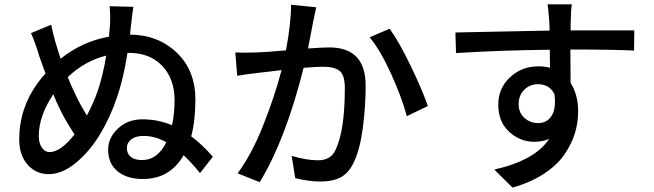

<svg xmlns="http://www.w3.org/2000/svg" viewBox="-20 -815 3040 892"><path d="M639.6 -71.3Q711.9 -71.3 752.9 -154.3Q699.2 -183.6 647.5 -183.6Q610.4 -183.6 589.8 -167.5Q569.3 -151.4 569.3 -127.9Q569.3 -101.6 587.4 -86.4Q605.5 -71.3 639.6 -71.3ZM432.6 -388.7Q457 -458 473.6 -556.6Q376 -533.2 294.9 -457Q309.6 -418 330.1 -377Q351.6 -330.1 383.8 -278.3Q416 -340.8 432.6 -388.7ZM210 -108.4Q261.7 -108.4 326.2 -190.4Q281.2 -260.7 263.7 -296.9Q243.2 -337.9 227.5 -377Q160.2 -276.4 160.2 -183.6Q160.2 -150.4 174.3 -129.4Q188.5 -108.4 210 -108.4ZM588.9 -700.2 584 -654.3Q713.9 -653.3 800.8 -570.8Q887.7 -488.3 887.7 -352.5Q887.7 -253.9 868.2 -181.6Q918.9 -144.5 968.8 -86.9L909.2 -10.7Q868.2 -61.5 833 -93.8Q769.5 16.6 643.6 16.6Q569.3 16.6 525.9 -19.5Q482.4 -55.7 482.4 -119.1Q482.4 -174.8 527.8 -217.8Q573.2 -260.7 642.6 -260.7Q712.9 -260.7 779.3 -233.4Q791 -289.1 791 -349.6Q791 -449.2 732.9 -509.8Q674.8 -570.3 575.2 -569.3H572.3Q553.7 -450.2 523.4 -362.3Q492.2 -269.5 444.3 -190.4Q396.5 -111.3 332.5 -58.6Q268.6 -5.9 206.1 -5.9Q147.5 -5.9 108.4 -49.8Q69.3 -93.8 69.3 -168Q69.3 -311.5 155.3 -429.7Q172.9 -454.1 191.4 -473.6Q172.9 -523.4 163.1 -551.8Q143.6 -618.2 124 -661.1L217.8 -700.2Q231.4 -631.8 261.7 -542Q362.3 -623 486.3 -644.5Q490.2 -682.6 491.2 -701.2Q493.2 -744.1 489.3 -786.1L599.6 -783.2Q594.7 -752.9 588.9 -700.2Z M1332 -793 1449.2 -781.2Q1437.5 -729.5 1434.6 -712.9Q1432.6 -702.1 1424.3 -658.7Q1416 -615.2 1411.1 -589.8Q1479.5 -594.7 1509.8 -594.7Q1678.7 -594.7 1678.7 -417Q1678.7 -316.4 1665 -216.3Q1651.4 -116.2 1622.1 -57.6Q1598.6 -9.8 1562 9.3Q1525.4 28.3 1468.8 28.3Q1416 28.3 1351.6 12.7L1335 -90.8Q1405.3 -70.3 1457 -70.3Q1516.6 -70.3 1538.1 -117.2Q1582 -206.1 1582 -406.2Q1582 -465.8 1558.1 -485.4Q1534.2 -504.9 1481.4 -504.9Q1452.1 -504.9 1390.6 -500Q1305.7 -163.1 1186.5 31.2L1084 -9.8Q1149.4 -98.6 1202.1 -231Q1254.9 -363.3 1288.1 -489.3Q1227.5 -482.4 1180.7 -476.6Q1126 -470.7 1082 -462.9L1073.2 -571.3Q1104.5 -569.3 1168 -571.3Q1212.9 -572.3 1308.6 -581.1Q1333 -712.9 1332 -793ZM1697.3 -641.6 1790 -681.6Q1833 -623 1887.2 -510.7Q1941.4 -398.4 1967.8 -322.3L1870.1 -275.4Q1846.7 -362.3 1796.9 -472.2Q1747.1 -582 1697.3 -641.6Z M2389.6 -331.1Q2389.6 -291 2416.5 -267.1Q2443.4 -243.2 2480.5 -243.2Q2521.5 -243.2 2543 -277.3Q2564.5 -311.5 2555.7 -377.9Q2533.2 -423.8 2478.5 -423.8Q2442.4 -423.8 2416 -398.4Q2389.6 -373 2389.6 -331.1ZM2926.8 -673.8 2925.8 -580.1Q2828.1 -585 2629.9 -585Q2630.9 -532.2 2630.9 -429.7Q2666 -375 2666 -297.9Q2666 -245.1 2650.9 -195.8Q2635.7 -146.5 2602.5 -97.7Q2569.3 -48.8 2507.8 -8.3Q2446.3 32.2 2361.3 56.6L2276.4 -27.3Q2466.8 -70.3 2531.2 -169.9Q2501 -156.2 2461.9 -156.2Q2396.5 -156.2 2345.7 -202.6Q2294.9 -249 2294.9 -329.1Q2294.9 -405.3 2349.6 -456.1Q2404.3 -506.8 2480.5 -506.8Q2511.7 -506.8 2535.2 -500L2534.2 -584Q2295.9 -581.1 2098.6 -568.4L2095.7 -664.1Q2154.3 -665 2310.5 -668.5Q2466.8 -671.9 2533.2 -672.9Q2533.2 -681.6 2532.7 -699.2Q2532.2 -716.8 2531.2 -722.7Q2527.3 -778.3 2523.4 -794.9H2636.7Q2631.8 -763.7 2631.8 -722.7Q2630.9 -710.9 2630.9 -673.8Z"/></svg>

Font: Gen Shin Gothic Medium
Style: Regular
Weight: 500
Designer: [Source Han Sans]
Ryoko NISHIZUKA  (kana & ideographs); Paul D. Hunt (Latin, Greek & Cyrillic); Wenlong ZHANG  (bopomofo
Version: Version 1.002.20150607